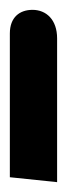

<svg xmlns="http://www.w3.org/2000/svg" viewBox="107 -238 136 390"><g transform="rotate(-90 175.0 -43.0)"><path d="M0 5H292C330 5 350 -17 350 -45C350 -71 335 -91 302 -91H10Z"/></g></svg>

Font: Noto Sans Arabic UI SmCn Md
Style: Regular
Weight: 500
Width: 4
Designer: Monotype Design Team, Nadine Chahine and Nizar Qandah
Foundry: Monotype Imaging Inc.
Version: Version 2.010